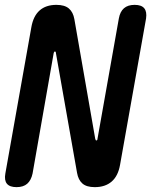

<svg xmlns="http://www.w3.org/2000/svg" viewBox="-27 -760 647 790"><path d="M102 -648Q110 -694 136 -717Q162 -740 205 -740Q239 -740 256.5 -725Q274 -710 279 -681L365 -188L367 -184Q367 -182 369 -182Q371 -182 372.5 -183.5Q374 -185 374 -188L462 -684Q467 -712 483 -726Q499 -740 527 -740Q555 -740 566.5 -726Q578 -712 574 -684L467 -82Q459 -36 432.5 -13Q406 10 363 10Q329 10 312 -5Q295 -20 290 -49L203 -542Q203 -545 202 -546.5Q201 -548 199 -548Q197 -548 196 -546.5Q195 -545 194 -542L107 -46Q101 -18 85 -4Q69 10 41 10Q13 10 1.5 -4Q-10 -18 -5 -46Z"/></svg>

Font: Maple Mono NL SemiBold
Style: Italic
Weight: 600
Italic angle: -10°
Monospace: yes
Designer: subframe7536
Version: Version 7.000